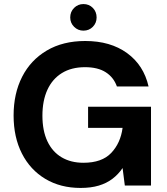

<svg xmlns="http://www.w3.org/2000/svg" viewBox="-20 -914 823 946"><path d="M377 12Q278 12 203.5 -32.5Q129 -77 88 -157.5Q47 -238 47 -345Q47 -453 89 -535.5Q131 -618 210.5 -665Q290 -712 400 -712Q524 -712 606 -652.5Q688 -593 712 -488H556Q540 -533 501 -558Q462 -583 399 -583Q332 -583 285 -554Q238 -525 213.5 -471.5Q189 -418 189 -344Q189 -270 213.5 -218Q238 -166 283.5 -139Q329 -112 391 -112Q482 -112 528 -160.5Q574 -209 584 -284H414V-388H724V0H595L584 -86Q563 -55 534 -33Q505 -11 466.5 0.5Q428 12 377 12ZM391 -763Q364 -763 345 -782Q326 -801 326 -828Q326 -856 345 -875Q364 -894 391 -894Q419 -894 437.5 -875Q456 -856 456 -828Q456 -801 437.5 -782Q419 -763 391 -763Z"/></svg>

Font: DM Sans 12pt ExtraBold
Style: Regular
Weight: 800
Version: Version 4.004;gftools[0.9.30]